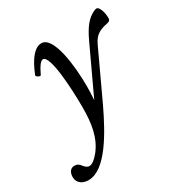

<svg xmlns="http://www.w3.org/2000/svg" viewBox="-219 -542 867 927"><g transform="rotate(-30 214.0 -78.5)"><path d="M7 271C103 271 188 117 248 -9L372 -275C393 -320 420 -331 463 -340C478 -343 481 -350 481 -362C481 -381 472 -428 453 -428C449 -428 445 -427 441 -425C402 -408 375 -375 345 -311L223 -50C225 -78 226 -103 226 -127C226 -240 206 -416 139 -416C102 -416 67 -375 36 -297C32 -290 57 -276 60 -284C79 -324 94 -345 107 -345C147 -345 157 -150 157 -50C157 40 146 114 99 174C78 200 59 214 44 214C32 214 22 204 15 195C6 182 -4 176 -19 176C-39 176 -53 192 -53 220C-53 254 -25 271 7 271Z"/></g></svg>

Font: Junicode Two Beta SemiCondensed Medium
Style: Italic
Weight: 500
Width: 4
Italic angle: -10°
Version: Version 1.063